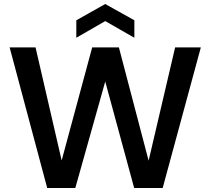

<svg xmlns="http://www.w3.org/2000/svg" viewBox="-20 -936 1048 956"><path d="M215 0 28 -700H157L287 -137L439 -700H572L720 -136L852 -700H980L790 0H648L504 -530L355 0ZM360 -748V-835L504 -916L649 -835V-748L504 -831Z"/></svg>

Font: DM Sans 9pt SemiBold
Style: Regular
Weight: 600
Version: Version 4.004;gftools[0.9.30]